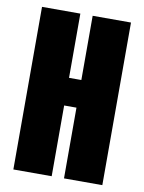

<svg xmlns="http://www.w3.org/2000/svg" viewBox="-81 -757 611 814"><g transform="rotate(10 225.0 -350.0)"><path d="M33.5 0V-700H198.5V-423.5H251.5V-700H416.5V0H251.5V-304.5H198.5V0Z"/></g></svg>

Font: Trispace Condensed
Style: Bold
Weight: 700
Width: 3
Designer: Tyler Finck
Foundry: Etcetera Type Company
Version: Version 1.210; ttfautohint (v1.8.3)